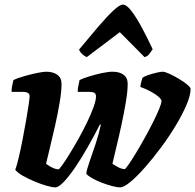

<svg xmlns="http://www.w3.org/2000/svg" viewBox="-20 -810 844 830"><path d="M219 0Q206 0 181.5 -7Q157 -14 129.5 -25.5Q102 -37 79 -50Q56 -63 46 -76Q53 -95 61.5 -131Q70 -167 78 -209Q86 -251 93 -290.5Q100 -330 104 -358Q108 -386 108 -393Q108 -405 99.5 -409Q91 -413 77 -413H30Q30 -427 33 -441.5Q36 -456 38 -464Q52 -471 80.5 -479.5Q109 -488 137.5 -494Q166 -500 180 -500Q209 -500 227.5 -487Q246 -474 246 -447Q246 -415 238 -367.5Q230 -320 218.5 -268.5Q207 -217 196 -172.5Q185 -128 179 -102Q190 -94 200 -88.5Q210 -83 218.5 -80.5Q227 -78 233 -78Q236 -78 249 -96Q262 -114 280.5 -144Q299 -174 319 -209.5Q339 -245 356 -280.5Q373 -316 384 -346Q395 -376 395 -393Q395 -405 387 -409Q379 -413 364 -413H316Q316 -428 319.5 -442.5Q323 -457 324 -464Q338 -471 365 -479.5Q392 -488 420.5 -494Q449 -500 467 -500Q496 -500 514 -487Q532 -474 532 -447Q532 -416 524 -368.5Q516 -321 505 -270Q494 -219 483 -174Q472 -129 466 -102Q477 -95 486.5 -89.5Q496 -84 504.5 -81.5Q513 -79 519 -79Q522 -79 535 -97.5Q548 -116 566 -145.5Q584 -175 603.5 -210Q623 -245 640 -278.5Q657 -312 667.5 -337.5Q678 -363 678 -373Q678 -379 671 -386.5Q664 -394 652 -402Q640 -410 623.5 -418.5Q607 -427 587 -434Q587 -442 591 -457Q595 -472 596 -474Q604 -480 622 -486Q640 -492 657.5 -496Q675 -500 683 -500Q693 -500 712.5 -491Q732 -482 753 -469.5Q774 -457 789 -444.5Q804 -432 804 -426Q804 -398 786 -356Q768 -314 739 -266Q710 -218 675 -171Q640 -124 605.5 -85Q571 -46 543 -23Q515 0 499 0Q487 0 465.5 -5.5Q444 -11 420.5 -20Q397 -29 378.5 -39.5Q360 -50 353 -59Q355 -77 367 -111Q379 -145 393 -187Q407 -229 416 -271L412 -272Q387 -223 359.5 -174.5Q332 -126 305 -86.5Q278 -47 255.5 -23.5Q233 0 219 0ZM355 -563Q345 -567 334.5 -577Q324 -587 322 -596Q365 -648 402.5 -692Q440 -736 468.5 -763Q497 -790 511 -790Q527 -790 547.5 -763.5Q568 -737 592 -693Q616 -649 640 -597Q633 -588 626 -577.5Q619 -567 605 -563L498 -671Z"/></svg>

Font: Texturina Medium 12pt Black
Style: Italic
Weight: 900
Italic angle: -11°
Version: Version 1.002